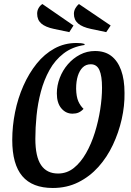

<svg xmlns="http://www.w3.org/2000/svg" viewBox="-20 -914 654 956"><path d="M243 22Q141 22 91 -37Q41 -96 41 -217Q41 -286 55 -355.5Q69 -425 96.5 -487Q124 -549 162.5 -597Q201 -645 251 -672.5Q301 -700 361 -700Q373 -700 382.5 -699Q392 -698 401 -695V-690Q340 -681 297 -648Q254 -615 226.5 -565.5Q199 -516 183.5 -457.5Q168 -399 162 -338.5Q156 -278 156 -223Q156 -134 184.5 -92Q213 -50 269 -50Q313 -50 347.5 -77.5Q382 -105 408.5 -151.5Q435 -198 452.5 -254.5Q470 -311 479 -369Q488 -427 488 -477Q488 -536 475 -565Q462 -594 432 -594Q408 -594 392 -578.5Q376 -563 367.5 -536Q359 -509 359 -472Q360 -432 370 -409.5Q380 -387 396 -372Q384 -359 371 -353.5Q358 -348 341 -348Q308 -348 285.5 -374.5Q263 -401 263 -449Q263 -488 277.5 -526Q292 -564 318 -594Q344 -624 378.5 -642Q413 -660 453 -660Q502 -660 534 -635.5Q566 -611 583 -564.5Q600 -518 600 -451Q601 -387 586 -320.5Q571 -254 542 -192.5Q513 -131 470 -83Q427 -35 370 -6.5Q313 22 243 22ZM509 -754 433 -770Q390 -779 369 -797Q348 -815 348 -845Q348 -860 355.5 -873Q363 -886 373 -894L531 -787ZM325 -754 249 -770Q206 -779 185.5 -797Q165 -815 165 -846Q165 -861 172 -873.5Q179 -886 191 -894L346 -787Z"/></svg>

Font: Sansita Swashed Light
Style: Regular
Weight: 400
Version: Version 1.003